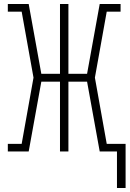

<svg xmlns="http://www.w3.org/2000/svg" viewBox="-20 -755 646 957"><path d="M606 182H563V0H477L414 -348H321V0H279V-348H186L123 0H19V-38H88L147 -368L88 -697H19V-735H123L186 -387H279V-735H321V-387H414L477 -735H581V-697H512L453 -368L512 -38H606Z"/></svg>

Font: Iosevka Curly Slab XLtEx
Style: Regular
Weight: 200
Width: 7
Monospace: yes
Designer: Belleve Invis
Foundry: Belleve Invis
Version: Version 11.1.0; ttfautohint (v1.8.3)